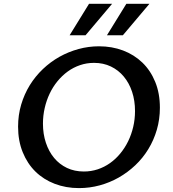

<svg xmlns="http://www.w3.org/2000/svg" viewBox="-20 -965 898 995"><path d="M414.6 -76.2Q452.1 -76.2 486.6 -87.6Q521 -99.1 550.3 -119.9Q579.6 -140.6 603.5 -169.7Q627.4 -198.7 644.3 -233.4Q661.1 -268.1 670.4 -307.6Q679.7 -347.2 679.7 -389.2Q679.7 -443.4 664.6 -489Q649.4 -534.7 621.6 -568.1Q593.8 -601.6 554.7 -620.4Q515.6 -639.2 467.3 -639.2Q429.2 -639.2 394.8 -627.4Q360.4 -615.7 331.1 -594.5Q301.8 -573.2 277.8 -543.9Q253.9 -514.6 237.3 -479.7Q220.7 -444.8 211.7 -405.3Q202.6 -365.7 202.6 -324.2Q202.6 -270.5 217.8 -225.1Q232.9 -179.7 260.5 -146.5Q288.1 -113.3 327.1 -94.7Q366.2 -76.2 414.6 -76.2ZM389.6 9.8Q321.3 9.8 263.4 -12.5Q205.6 -34.7 163.6 -75.9Q121.6 -117.2 97.7 -176.3Q73.7 -235.4 73.7 -308.6Q73.7 -368.7 89.8 -423.1Q106 -477.5 134.5 -523.7Q163.1 -569.8 202.4 -607.2Q241.7 -644.5 288.3 -670.7Q335 -696.8 387 -710.9Q439 -725.1 493.2 -725.1Q560.1 -725.1 617.7 -703.4Q675.3 -681.6 717.8 -640.6Q760.3 -599.6 784.4 -540.5Q808.6 -481.4 808.6 -406.7Q808.6 -346.7 792.7 -292.5Q776.9 -238.3 748.5 -191.9Q720.2 -145.5 680.9 -108.4Q641.6 -71.3 595.2 -44.9Q548.8 -18.6 496.6 -4.4Q444.3 9.8 389.6 9.8ZM534.2 -782.2 634.8 -945.3H754.4L616.7 -782.2ZM340.8 -782.2 441.4 -945.3H561L423.3 -782.2Z"/></svg>

Font: Proza Libre
Style: Medium Italic
Weight: 500
Designer: Jasper de Waard
Foundry: Jasper de Waard
Version: Version 1.000; ttfautohint (v1.4.1.8-43bc)